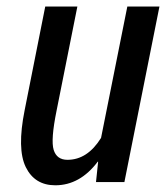

<svg xmlns="http://www.w3.org/2000/svg" viewBox="-20 -548 500 578"><path d="M183.1 -66.9Q243.2 -66.9 284.2 -132.8L363.3 -528.3H460L354.5 0H269L275.4 -61L274.4 -61.5Q220.7 9.8 146.5 9.8Q84.5 9.8 57.6 -44.9Q30.8 -99.6 54.2 -216.3L116.2 -528.3H212.9L150.4 -215.3Q132.3 -126.5 141.6 -96.7Q150.9 -66.9 183.1 -66.9Z"/></svg>

Font: RobotoCondensed-Italic
Style: Italic
Weight: 400
Designer: Google
Version: Version 1.200311; 2013